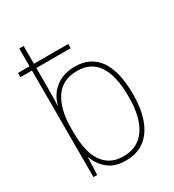

<svg xmlns="http://www.w3.org/2000/svg" viewBox="-185 -867 893 983"><g transform="rotate(-30 262.0 -375.0)"><path d="M269 10Q205 10 166 -21.5Q127 -53 110 -101H108L104 0H82V-630H14V-655H82V-760H108V-655H311V-630H108V-509Q108 -488 107.5 -459.5Q107 -431 106 -410H108Q122 -467 167.5 -502.5Q213 -538 281 -538Q375 -538 422.5 -469Q470 -400 470 -267Q470 -185 448.5 -122.5Q427 -60 382.5 -25Q338 10 269 10ZM269 -15Q354 -15 399 -79.5Q444 -144 444 -267Q444 -513 281 -513Q193 -513 150.5 -449Q108 -385 108 -274V-248Q108 -131 149.5 -73Q191 -15 269 -15Z"/></g></svg>

Font: Noto Sans SemiCondensed Thin
Style: Regular
Weight: 100
Width: 4
Designer: Monotype Design Team
Foundry: Monotype Imaging Inc.
Version: Version 2.013; ttfautohint (v1.8.4.7-5d5b)